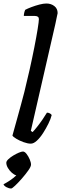

<svg xmlns="http://www.w3.org/2000/svg" viewBox="-54 -820 349 1096"><path d="M122 0Q104 0 80.5 -8.5Q57 -17 39 -28Q21 -39 17 -46Q20 -57 27.5 -84Q35 -111 45 -147Q55 -183 65.5 -221.5Q76 -260 85 -295Q100 -355 115 -422Q130 -489 142 -550Q154 -611 161 -654.5Q168 -698 168 -711Q168 -729 144 -729H82Q82 -738 84.5 -748Q87 -758 90 -764Q103 -771 125.5 -779.5Q148 -788 171 -794Q194 -800 211 -800Q237 -800 256 -785.5Q275 -771 275 -745Q275 -743 270.5 -724Q266 -705 262 -683L122 -73L132 -66Q142 -76 157.5 -95.5Q173 -115 188.5 -137.5Q204 -160 214 -177Q223 -177 231 -172.5Q239 -168 241 -163Q236 -142 222.5 -114.5Q209 -87 192 -60.5Q175 -34 156.5 -17Q138 0 122 0ZM10 256Q-3 256 -17 248.5Q-31 241 -34 232Q-15 222 5 208.5Q25 195 39 181Q27 178 13.5 166Q0 154 -9 138.5Q-18 123 -18 109Q-18 100 -6.5 89Q5 78 21.5 68Q38 58 53.5 51.5Q69 45 77 45Q87 45 97.5 58.5Q108 72 115.5 89.5Q123 107 123 120Q123 131 107.5 153Q92 175 71 199Q50 223 32.5 239.5Q15 256 10 256Z"/></svg>

Font: Texturina 72pt 72pt SemiBold
Style: Italic
Weight: 600
Italic angle: -11°
Designer: Guillermo Torres Carreño
Foundry: Omnibus-Type
Version: Version 1.002; ttfautohint (v1.8.3)